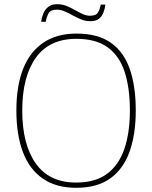

<svg xmlns="http://www.w3.org/2000/svg" viewBox="-20 -885 726 915"><path d="M343 10Q248 10 184.5 -33.5Q121 -77 89.5 -159.5Q58 -242 58 -359Q58 -476 90.5 -557.5Q123 -639 187 -682Q251 -725 344 -725Q446 -725 508 -681.5Q570 -638 598.5 -556Q627 -474 627 -358Q627 -247 598 -164Q569 -81 506.5 -35.5Q444 10 343 10ZM343 -15Q434 -15 490 -56.5Q546 -98 572.5 -175Q599 -252 599 -358Q599 -466 574 -542.5Q549 -619 493 -659.5Q437 -700 344 -700Q215 -700 150.5 -609.5Q86 -519 86 -358Q86 -197 150.5 -106Q215 -15 343 -15ZM410 -784Q387 -784 366.5 -792.5Q346 -801 327 -811.5Q308 -822 289 -830.5Q270 -839 250 -839Q220 -839 210.5 -820Q201 -801 198 -781H176Q178 -799 185.5 -818.5Q193 -838 209 -851.5Q225 -865 252 -865Q277 -865 297.5 -856.5Q318 -848 336.5 -837.5Q355 -827 373 -818.5Q391 -810 410 -810Q438 -810 447.5 -826.5Q457 -843 460 -863H482Q480 -844 473 -825.5Q466 -807 451.5 -795.5Q437 -784 410 -784Z"/></svg>

Font: Noto Serif Gujarati Thin
Style: Regular
Weight: 250
Version: Version 2.102